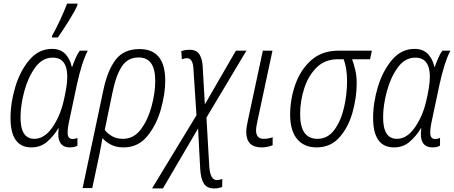

<svg xmlns="http://www.w3.org/2000/svg" viewBox="-20 -816 2544 1076"><path d="M156 10Q208 10 244.5 -22Q281 -54 307 -97H309Q294 10 372 10Q399 10 414 0V-43Q400 -37 387 -37Q359 -37 359 -72Q359 -86 361.5 -104Q364 -122 369 -144L411 -342Q439 -470 472 -532H427Q415 -516 403.5 -489.5Q392 -463 385 -442H382Q373 -485 346 -513.5Q319 -542 271 -542Q198 -542 146 -481.5Q94 -421 66.5 -331.5Q39 -242 39 -155Q39 10 156 10ZM172 -38Q95 -38 95 -158Q95 -226 116 -304Q137 -382 177 -437.5Q217 -493 275 -493Q357 -493 357 -386Q357 -358 351 -321Q345 -284 335 -243Q315 -161 271.5 -99.5Q228 -38 172 -38ZM271 -606H304Q327 -638 363.5 -696Q400 -754 413 -785L415 -796H356Q342 -758 317 -704Q292 -650 272 -616Z M669 -38Q634 -38 608.5 -52.5Q583 -67 567 -88L610 -296Q630 -394 663 -444Q696 -494 757 -494Q850 -494 850 -363Q850 -298 830 -222Q810 -146 770 -92Q730 -38 669 -38ZM443 238H497L536 55Q541 30 545.5 6.5Q550 -17 554 -42Q573 -20 602.5 -5Q632 10 673 10Q754 10 805.5 -53Q857 -116 881.5 -203Q906 -290 906 -364Q906 -541 762 -541Q673 -541 627.5 -480.5Q582 -420 559 -310Z M832 240H893L1090 -96L1102 131Q1105 184 1122 212Q1139 240 1180 240Q1204 240 1225 232L1226 187Q1208 193 1195 193Q1159 193 1153 121L1137 -157L1361 -532H1302L1128 -231L1116 -443Q1114 -486 1097.5 -511.5Q1081 -537 1043 -537Q1015 -537 996 -529L999 -484Q1017 -490 1028 -490Q1061 -490 1064 -430L1081 -170Z M1446 10Q1478 10 1508 -2V-47Q1484 -38 1458 -38Q1415 -38 1415 -86Q1415 -97 1417.5 -110Q1420 -123 1423 -139L1507 -532H1453L1369 -140Q1365 -121 1362.5 -105.5Q1360 -90 1360 -77Q1360 10 1446 10Z M1754 10Q1833 10 1883 -47Q1933 -104 1956 -187.5Q1979 -271 1979 -349Q1979 -390 1971 -424Q1963 -458 1953 -484H2054L2064 -532H1877Q1784 -532 1724 -478.5Q1664 -425 1635 -342.5Q1606 -260 1606 -173Q1606 -84 1645 -37Q1684 10 1754 10ZM1759 -38Q1662 -38 1662 -175Q1662 -250 1685 -321Q1708 -392 1754.5 -438Q1801 -484 1874 -484H1906Q1925 -433 1925 -362Q1925 -288 1908 -213.5Q1891 -139 1854 -88.5Q1817 -38 1759 -38Z M2188 10Q2240 10 2276.5 -22Q2313 -54 2339 -97H2341Q2326 10 2404 10Q2431 10 2446 0V-43Q2432 -37 2419 -37Q2391 -37 2391 -72Q2391 -86 2393.5 -104Q2396 -122 2401 -144L2443 -342Q2471 -470 2504 -532H2459Q2447 -516 2435.5 -489.5Q2424 -463 2417 -442H2414Q2405 -485 2378 -513.5Q2351 -542 2303 -542Q2230 -542 2178 -481.5Q2126 -421 2098.5 -331.5Q2071 -242 2071 -155Q2071 10 2188 10ZM2204 -38Q2127 -38 2127 -158Q2127 -226 2148 -304Q2169 -382 2209 -437.5Q2249 -493 2307 -493Q2389 -493 2389 -386Q2389 -358 2383 -321Q2377 -284 2367 -243Q2347 -161 2303.5 -99.5Q2260 -38 2204 -38Z"/></svg>

Font: Noto Sans Display SemiCondensed Light
Style: Italic
Weight: 300
Width: 4
Italic angle: -12°
Designer: Monotype Design Team
Foundry: Monotype Imaging Inc.
Version: Version 1.900